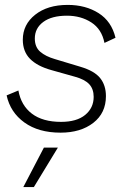

<svg xmlns="http://www.w3.org/2000/svg" viewBox="-20 -530 510 783"><path d="M227 11Q137 11 79.5 -30.5Q22 -72 7 -141L55 -161Q66 -100 110 -66.5Q154 -33 229 -33Q293 -33 327.5 -61.5Q362 -90 362 -135Q362 -167 344 -186.5Q326 -206 286 -217L190 -244Q132 -260 102.5 -290Q73 -320 73 -368Q73 -430 123.5 -470Q174 -510 256 -510Q329 -510 382 -476.5Q435 -443 451 -376L406 -355Q395 -411 352.5 -438.5Q310 -466 253 -466Q191 -466 156.5 -440.5Q122 -415 122 -373Q122 -338 144 -319Q166 -300 204 -289L307 -258Q365 -241 388.5 -211.5Q412 -182 412 -138Q412 -69 360.5 -29Q309 11 227 11ZM216 72 118 233H75L159 72Z"/></svg>

Font: Prodigy Sans Light
Style: Italic
Weight: 300
Italic angle: -13°
Designer: Wei Huang
Foundry: Wei Huang
Version: Version 1.003; ttfautohint (v1.8.3)